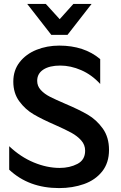

<svg xmlns="http://www.w3.org/2000/svg" viewBox="-20 -949 617 981"><path d="M285 -91Q220 -91 152.5 -119Q85 -147 27 -202V-82Q127 12 282 12Q351 12 409 -8.5Q467 -29 502 -73Q537 -117 537 -183Q537 -248 505 -292.5Q473 -337 428.5 -363Q384 -389 313 -419Q264 -440 235.5 -454.5Q207 -469 188.5 -489Q170 -509 170 -536Q170 -573 201.5 -593.5Q233 -614 288 -614Q341 -614 395 -590.5Q449 -567 492 -520V-647Q410 -716 283 -716Q220 -716 166.5 -694.5Q113 -673 80.5 -631.5Q48 -590 48 -532Q48 -473 78.5 -431.5Q109 -390 151.5 -365Q194 -340 263 -310Q315 -287 345 -270.5Q375 -254 395 -231.5Q415 -209 415 -179Q415 -132 375.5 -111.5Q336 -91 285 -91ZM355 -929 285 -851 214 -929H119L242 -771H325L448 -929Z"/></svg>

Font: Geom Medium
Style: Bold
Weight: 500
Version: Version 1.102